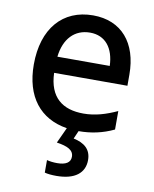

<svg xmlns="http://www.w3.org/2000/svg" viewBox="-87 -615 738 921"><g transform="rotate(10 281.5 -154.5)"><path d="M320 10C379 10 436 -2 490 -28V-118C436 -93 384 -77 327 -77C225 -77 159 -126 155 -245H512V-299C512 -454 430 -549 292 -549C144 -549 52 -443 52 -268C52 -111 129 -15 261 6L226 82C279 90 309 104 309 137C309 165 286 179 244 179C227 179 208 177 194 173V234C207 238 229 240 251 240C341 240 388 202 388 139C388 86 354 60 302 49L319 10ZM412 -324H157C167 -413 217 -465 292 -465C366 -465 409 -411 412 -324Z"/></g></svg>

Font: Noto Sans Mono SemiCondensed Medium
Style: Regular
Weight: 500
Width: 4
Designer: Monotype Design Team
Foundry: Monotype Imaging Inc.
Version: Version 2.014